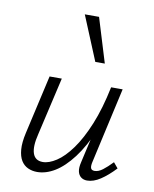

<svg xmlns="http://www.w3.org/2000/svg" viewBox="-81 -768 671 836"><g transform="rotate(10 254.5 -350.0)"><path d="M140 6Q118 6 99.5 -2.5Q81 -11 69.5 -29.5Q58 -48 55.5 -78.5Q53 -109 63 -153L122 -413H176L117 -157Q103 -101 113 -71Q123 -41 157 -41Q184 -41 217 -62.5Q250 -84 283 -129.5Q316 -175 345 -245.5Q374 -316 394 -413H426Q402 -302 368.5 -222.5Q335 -143 296.5 -92.5Q258 -42 218.5 -18Q179 6 140 6ZM361 5Q345 5 334 -3.5Q323 -12 319.5 -28Q316 -44 322 -69L400 -413H445L371 -82Q366 -62 369 -52Q372 -42 386 -42Q403 -42 421.5 -56Q440 -70 463 -94L483 -70Q450 -35 419.5 -15Q389 5 361 5ZM307 -510 226 -706H289L349 -510Z"/></g></svg>

Font: Ysabeau Office Light
Style: Italic
Weight: 300
Italic angle: -12°
Designer: Christian Thalmann (Catharsis Fonts)
Version: Version 2.001;gftools[0.9.30]; featfreeze: tnum,lnum,ss02